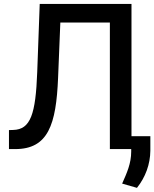

<svg xmlns="http://www.w3.org/2000/svg" viewBox="-20 -747 773 962"><path d="M24.9 0H56.1C221.6 0 261.4 -122.9 271 -356.5L282.3 -634.2H530.5V0H637.4V12.1C637.4 72.4 615.4 120 592 172.9L666.2 194.2C708.8 141 732.6 76 733.3 8.2V-64.6H638.8V-727.3H179L166.5 -385.7C158.7 -175.1 133.2 -98 46.2 -95.9L24.9 -95.2Z"/></svg>

Font: Magic Ui Pro Medium
Style: Regular
Weight: 500
Designer: Stefan Endress, Andreas Faust
Version: Version 1.000;FEAKit 1.0